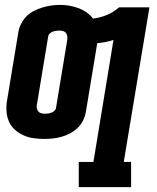

<svg xmlns="http://www.w3.org/2000/svg" viewBox="-20 -560 640 785"><path d="M302 205V102H362L444 -397Q428 -391 411 -388Q394 -385 377 -383Q377 -382 377 -381.5Q377 -381 377 -380L331 -102Q328 -84 319.5 -67Q311 -50 297.5 -37Q284 -24 267 -15Q250 -6 232.5 -1Q215 4 197 6Q179 8 161 8Q139 8 117 5Q95 2 75.5 -7Q56 -16 40.5 -30Q25 -44 16.5 -63.5Q8 -83 6.5 -105.5Q5 -128 9 -150L55 -428Q58 -446 66.5 -463Q75 -480 88.5 -493.5Q102 -507 119 -515.5Q136 -524 154 -529.5Q172 -535 190 -537.5Q208 -540 226 -540Q246 -540 265 -536.5Q284 -533 301.5 -526.5Q319 -520 334 -509.5Q349 -499 360 -484Q388 -487 416 -498.5Q444 -510 467 -530H591L486 102H516V205ZM164 -95Q170 -95 177 -96Q184 -97 190.5 -99.5Q197 -102 202.5 -107Q208 -112 209 -119L255 -397Q256 -405 255 -412.5Q254 -420 249.5 -425.5Q245 -431 237.5 -433Q230 -435 222 -435Q215 -435 208.5 -434Q202 -433 195.5 -430.5Q189 -428 183.5 -423Q178 -418 177 -411L131 -133Q129 -126 130.5 -118Q132 -110 136.5 -104.5Q141 -99 148.5 -97Q156 -95 164 -95Z"/></svg>

Font: Iosevka Curly Slab XBdEx
Style: Italic
Weight: 800
Width: 7
Italic angle: -9°
Monospace: yes
Designer: Belleve Invis
Foundry: Belleve Invis
Version: Version 11.1.0; ttfautohint (v1.8.3)